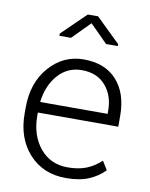

<svg xmlns="http://www.w3.org/2000/svg" viewBox="-85 -805 684 877"><g transform="rotate(10 257.5 -366.5)"><path d="M280.8 9.8Q175.3 9.8 110.1 -61.8Q44.9 -133.3 44.9 -248.5V-275.4Q44.9 -391.1 109.6 -464.6Q174.3 -538.1 268.6 -538.1Q367.7 -538.1 422.1 -477.8Q476.6 -417.5 476.6 -312.5V-262.7H103.5V-248.5Q103.5 -157.7 151.9 -98.6Q200.2 -39.6 280.8 -39.6Q329.1 -39.6 365.5 -53.5Q401.9 -67.4 434.6 -97.7L459.5 -57.6Q429.7 -26.4 386.7 -8.3Q343.8 9.8 280.8 9.8ZM268.6 -488.3Q202.6 -488.3 158.9 -439.2Q115.2 -390.1 105.5 -312H418.5V-326.7Q418.5 -397 378.9 -442.6Q339.4 -488.3 268.6 -488.3ZM410.6 -633.8V-625H356L274.4 -707L193.4 -625H139.6V-635.3L250.5 -743.2H298.3Z"/></g></svg>

Font: Roboto Web
Style: Light
Weight: 300
Designer: Google
Version: Version 1.200310; 2013